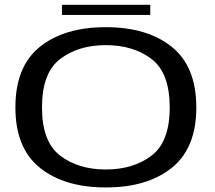

<svg xmlns="http://www.w3.org/2000/svg" viewBox="-20 -798 920 823"><path d="M433.5 5.5Q611.5 5.5 716.5 -78.8Q821.5 -163 821.5 -337.5Q821.5 -512.5 716.5 -597Q611.5 -681.5 433.5 -681.5Q255.5 -681.5 150.8 -597.2Q46 -513 46 -337.5Q46 -163 151 -78.8Q256 5.5 433.5 5.5ZM433.5 -71.5Q316 -71.5 238 -130.8Q160 -190 160 -337.5Q160 -486 238 -545.2Q316 -604.5 433.5 -604.5Q551.5 -604.5 629.5 -545.2Q707.5 -486 707.5 -337.5Q707.5 -190 629.5 -130.8Q551.5 -71.5 433.5 -71.5ZM245.5 -734H624V-777.5H245.5Z"/></svg>

Font: Anybody Expanded
Style: Regular
Weight: 400
Width: 7
Version: Version 1.113;gftools[0.9.25]